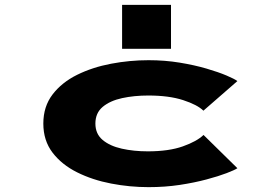

<svg xmlns="http://www.w3.org/2000/svg" viewBox="-20 -760 1140 791"><path d="M592 11Q514.5 11 437.8 -3.8Q361 -18.5 297.8 -50Q234.5 -81.5 196.5 -131.2Q158.5 -181 158.5 -251Q158.5 -321 196.5 -370.8Q234.5 -420.5 297.8 -451.8Q361 -483 437.8 -497.5Q514.5 -512 592 -512Q659 -512 720 -502Q781 -492 830.5 -477.5Q880 -463 913.5 -448.8Q947 -434.5 958 -426L818 -304Q793 -328.5 734.5 -347.5Q676 -366.5 591 -366.5Q533 -366.5 483.2 -355.8Q433.5 -345 403.2 -319.8Q373 -294.5 373 -251Q373 -208.5 402.8 -183.5Q432.5 -158.5 481.8 -147.5Q531 -136.5 589 -136.5Q675.5 -136.5 733.2 -157Q791 -177.5 818.5 -204L958 -67Q947 -59.5 913.8 -46.8Q880.5 -34 831 -20.8Q781.5 -7.5 720.5 1.8Q659.5 11 592 11ZM483 -740H684.5V-559H483Z"/></svg>

Font: Trispace Expanded ExtraBold
Style: Regular
Weight: 800
Width: 7
Designer: Tyler Finck
Foundry: Etcetera Type Company
Version: Version 1.210; ttfautohint (v1.8.3)